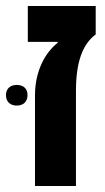

<svg xmlns="http://www.w3.org/2000/svg" viewBox="-45 -622 350 642"><path d="M72 0H209V-319C209 -414 231 -474 275 -507V-602H48V-482H148V-479C107 -447 72 -386 72 -303ZM-25 -304C-25 -280 -9 -269 11 -269C32 -269 47 -281 47 -304C47 -327 32 -338 11 -338C-9 -338 -25 -327 -25 -304Z"/></svg>

Font: Noto Sans Hebrew ExtraCondensed
Style: Bold
Weight: 700
Width: 2
Designer: Monotype Design Team
Foundry: Monotype Imaging Inc.
Version: Version 2.004